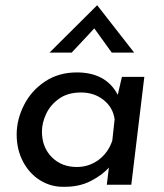

<svg xmlns="http://www.w3.org/2000/svg" viewBox="-20 -709 630 737"><path d="M534 -414 484 0H390L398 -66Q373 -37 328 -14Q283 9 224 8Q177 9 135.5 -16Q94 -41 69 -87.5Q44 -134 44 -193Q44 -250 72 -305.5Q100 -361 152.5 -396Q205 -431 275 -431Q387 -431 432 -345L448 -414ZM420 -251Q414 -296 378 -325Q342 -354 291 -354Q240 -354 206.5 -330Q173 -306 157 -271.5Q141 -237 141 -204Q141 -144 178.5 -106Q216 -68 275 -68Q321 -68 358 -95Q395 -122 411 -169ZM409 -507 342 -600 255 -507H170L353 -689L495 -507Z"/></svg>

Font: Josefin Sans
Style: Italic
Weight: 400
Italic angle: -7°
Designer: Santiago Orozco
Foundry: Typemade
Version: Version 2.000